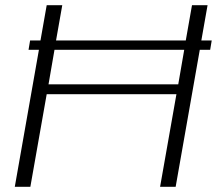

<svg xmlns="http://www.w3.org/2000/svg" viewBox="-20 -720 836 740"><path d="M790 -528H750L657 0H597L660 -357H160L97 0H37L130 -528H90L96 -564H136L160 -700H220L196 -564H696L720 -700H780L756 -564H796ZM690 -528H190L167 -395H667Z"/></svg>

Font: Fahkwang ExtraLight
Style: Italic
Weight: 275
Italic angle: -10°
Designer: Suppakit Chalermlarp | Katatrad Co.,Ltd.
Foundry: Cadson Demak Co.,Ltd.
Version: Version 1.000; ttfautohint (v1.6)